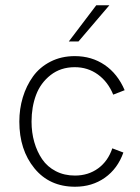

<svg xmlns="http://www.w3.org/2000/svg" viewBox="-20 -710 538 737"><path d="M244.1 -550.8 349.6 -689.9H399.9L281.2 -550.8ZM268.1 6.8Q169.9 6.8 112.1 -64Q54.2 -134.8 54.2 -243.2Q54.2 -292 67.6 -336.4Q81.1 -380.9 106.7 -416.5Q132.3 -452.1 173.8 -473.4Q215.3 -494.6 267.1 -494.6Q332 -494.6 381.8 -460.7Q431.6 -426.8 458.5 -363.8L414.6 -346.7Q394.5 -396 355.7 -424.1Q316.9 -452.1 267.1 -452.1Q212.9 -452.1 174.3 -421.9Q135.7 -391.6 118.4 -345.5Q101.1 -299.3 101.1 -243.2Q101.1 -201.2 111.6 -164.6Q122.1 -127.9 141.8 -98.9Q161.6 -69.8 194.1 -53Q226.6 -36.1 267.6 -36.1Q318.8 -36.1 356.7 -63.7Q394.5 -91.3 411.1 -140.6L453.6 -124.5Q431.6 -62.5 382.6 -27.8Q333.5 6.8 268.1 6.8Z"/></svg>

Font: HK Grotesk Light Legacy
Style: Regular
Weight: 300
Designer: Alfredo Marco Pradil
Foundry: Hanken Design Co.
Version: Version 2.022;PS 002.022;hotconv 1.0.88;makeotf.lib2.5.64775